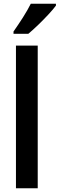

<svg xmlns="http://www.w3.org/2000/svg" viewBox="-20 -1003 318 1023"><path d="M181 0H65V-760H181ZM278 -973Q264 -954 238 -926Q212 -898 183 -870Q154 -842 131 -823H52V-835Q78 -872 102.5 -910.5Q127 -949 144 -983H278Z"/></svg>

Font: Noto Sans Georgian Condensed SemiBold
Style: Regular
Weight: 600
Width: 3
Designer: Monotype Design Team, Akaki Razmadze
Foundry: Google LLC
Version: Version 2.005; ttfautohint (v1.8.4.7-5d5b)